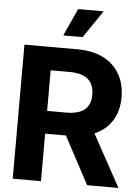

<svg xmlns="http://www.w3.org/2000/svg" viewBox="-62 -991 747 1038"><g transform="rotate(5 312.0 -472.0)"><path d="M46.9 0V-727.5H333.5Q457.5 -727.5 526.1 -662.8Q594.7 -598.1 594.7 -489.7Q594.7 -415 561.3 -362.1Q527.8 -309.1 465.8 -282.7L620.6 0H450.7L313 -257.8H200.2V0ZM304.2 -601.6H200.2V-381.3H304.7Q436 -381.3 436 -489.7Q436 -601.6 304.2 -601.6ZM251.5 -795.4 319.3 -944.3H458L356.4 -795.4Z"/></g></svg>

Font: Inter Tight
Style: Bold
Weight: 700
Designer: Rasmus Andersson
Foundry: rsms
Version: Version 3.004; ttfautohint (v1.8.4.7-5d5b)